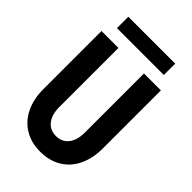

<svg xmlns="http://www.w3.org/2000/svg" viewBox="-261 -980 1085 1085"><g transform="rotate(45 281.0 -438.0)"><path d="M94.2 -793V-883.8H468.8V-793ZM43.9 -719.7H179.2V-247.1Q179.2 -187 206.5 -152.3Q233.9 -117.7 281.2 -117.7Q329.1 -117.7 356.2 -152.3Q383.3 -187 383.3 -247.1V-719.7H518.6V-256.3Q518.6 -176.3 489.7 -116.5Q460.9 -56.6 407.2 -24.4Q353.5 7.8 281.2 7.8Q209.5 7.8 155.8 -24.4Q102.1 -56.6 73 -116.5Q43.9 -176.3 43.9 -256.3Z"/></g></svg>

Font: Reddit Mono
Style: Bold
Weight: 700
Designer: Stephen Hutchings
Foundry: Reddit
Version: Version 1.009